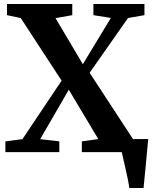

<svg xmlns="http://www.w3.org/2000/svg" viewBox="-20 -763 764 963"><path d="M628.5 180Q626.5 163 621.5 137.8Q616.5 112.5 610.2 85.5Q604 58.5 598.8 35.5Q593.5 12.5 590.5 -0.5L554 -65.5H723.5Q722 -49.5 719.5 -24.5Q717 0.5 714.5 29.8Q712 59 709 88Q706 117 703.8 141.2Q701.5 165.5 700 180ZM92.5 -65 289 -358.5 84 -672.5 15 -687V-743H342.5V-687L258.5 -672L395.5 -441L536 -673L448.5 -687V-743H704.5V-687L622 -672.5L429.5 -398L647 -65.5L716.5 -54V0H390.5V-54L473 -65.5L325 -313L181.5 -65L277.5 -54V0H7V-54Z"/></svg>

Font: Merriweather 36pt
Style: Bold
Weight: 700
Designer: Eben Sorkin
Foundry: Eben Sorkin
Version: Version 2.100